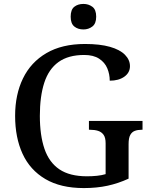

<svg xmlns="http://www.w3.org/2000/svg" viewBox="-20 -948 769 978"><path d="M407 10Q289 10 211 -36Q133 -82 95 -164.5Q57 -247 57 -358Q57 -466 97 -548.5Q137 -631 216.5 -677.5Q296 -724 413 -724Q489 -724 540 -709.5Q591 -695 616.5 -669Q642 -643 642 -611Q642 -578 613.5 -557.5Q585 -537 539 -537Q539 -570 526.5 -600Q514 -630 485 -649Q456 -668 409 -668Q328 -668 278 -632Q228 -596 205.5 -526.5Q183 -457 183 -358Q183 -259 206.5 -190Q230 -121 282.5 -85.5Q335 -50 423 -50Q449 -50 473.5 -52.5Q498 -55 518 -61V-218Q518 -247 507.5 -261.5Q497 -276 479.5 -281.5Q462 -287 439 -287H433V-332H706V-287H701Q682 -287 667 -281.5Q652 -276 643.5 -260.5Q635 -245 635 -214V-38Q583 -14 528 -2Q473 10 407 10ZM405 -798Q377 -798 358.5 -813Q340 -828 340 -863Q340 -899 358.5 -913.5Q377 -928 405 -928Q431 -928 450.5 -913.5Q470 -899 470 -863Q470 -828 450.5 -813Q431 -798 405 -798Z"/></svg>

Font: Noto Serif Hebrew Medium
Style: Regular
Weight: 500
Version: Version 2.003